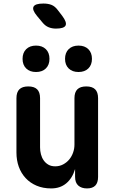

<svg xmlns="http://www.w3.org/2000/svg" viewBox="-20 -1043 640 1073"><path d="M396.1 -494Q396.1 -527.5 412.3 -543.7Q428.6 -560 462.1 -560Q495.6 -560 511.9 -543.7Q528.1 -527.5 528.1 -494V-54.6Q528.1 -21.8 512.6 -5.9Q497 10 466.3 10Q435.6 10 417.6 -5.9Q399.6 -21.8 399.6 -54.6V-98.2Q384.2 -46.7 350.2 -18.4Q316.2 10 266.1 10Q220.5 10 184.5 -5.3Q148.6 -20.5 123.4 -47.6Q98.2 -74.7 85 -111.1Q71.9 -147.5 71.9 -190.5V-494Q71.9 -527.5 88.1 -543.7Q104.4 -560 137.9 -560Q171.4 -560 187.7 -543.7Q203.9 -527.5 203.9 -494V-219.3Q203.9 -199.6 208.8 -180.7Q213.7 -161.7 224.1 -146.9Q234.4 -132 250.2 -122.8Q266 -113.5 288.8 -113.5Q313 -113.5 333 -124.3Q353.1 -135 367 -151.9Q380.9 -168.7 388.5 -190.4Q396.1 -212.1 396.1 -234.7ZM418.7 -640.6Q384.1 -640.6 363.8 -660.4Q343.5 -680.3 343.5 -714.1Q343.5 -748.3 363.8 -768.3Q384.1 -788.2 418.7 -788.2Q453.3 -788.2 473.6 -768.3Q493.9 -748.3 493.9 -714.1Q493.9 -680.3 473.6 -660.4Q453.3 -640.6 418.7 -640.6ZM181.3 -640.6Q146.7 -640.6 126.4 -660.4Q106.1 -680.3 106.1 -714.1Q106.1 -748.3 126.4 -768.3Q146.7 -788.2 181.3 -788.2Q215.9 -788.2 236.2 -768.3Q256.5 -748.3 256.5 -714.1Q256.5 -680.3 236.2 -660.4Q215.9 -640.6 181.3 -640.6ZM187 -953.7Q158.3 -988.1 167.4 -1005.7Q176.6 -1023.2 222.5 -1023.2Q249.3 -1023.2 268.3 -1015.5Q287.2 -1007.7 302.4 -987.4L327.9 -954.2Q354.9 -918 346.5 -900.6Q338 -883.2 292.7 -883.2Q269.7 -883.2 251.1 -891Q232.5 -898.7 217.6 -917Z"/></svg>

Font: Maple Mono
Style: Regular
Weight: 400
Monospace: yes
Designer: subframe7536
Version: Version 7.300